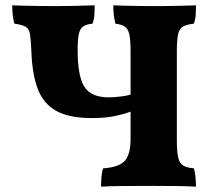

<svg xmlns="http://www.w3.org/2000/svg" viewBox="-20 -699 793 722"><path d="M360 3Q360 -14 361.5 -33Q363 -52 368 -66Q427 -70 449 -94Q471 -118 471 -177V-279Q443 -269 409 -262Q375 -255 326 -255Q240 -255 191.5 -282Q143 -309 122 -364.5Q101 -420 98 -506Q96 -549 93 -569.5Q90 -590 77 -598Q64 -606 34 -610Q26 -640 26 -679Q42 -678 72 -677.5Q102 -677 134 -676.5Q166 -676 188 -676Q221 -676 265 -677Q309 -678 336 -679Q336 -660 335 -643.5Q334 -627 328 -610Q306 -608 293.5 -600Q281 -592 276.5 -571.5Q272 -551 272 -510Q272 -412 297.5 -372.5Q323 -333 388 -333Q406 -333 429.5 -335.5Q453 -338 471 -343V-506Q471 -548 466.5 -569Q462 -590 450 -598.5Q438 -607 414 -610Q406 -640 406 -679Q422 -678 450 -677.5Q478 -677 508.5 -676.5Q539 -676 562 -676Q584 -676 613 -676.5Q642 -677 669.5 -677.5Q697 -678 717 -679Q717 -660 716 -643.5Q715 -627 709 -610Q682 -607 668 -599Q654 -591 649.5 -569.5Q645 -548 645 -506V-172Q645 -129 650 -107Q655 -85 669 -76.5Q683 -68 709 -66Q713 -54 715 -34.5Q717 -15 717 3Q673 0 556 0Q498 0 442.5 0.5Q387 1 360 3Z"/></svg>

Font: Vollkorn ExtraBold
Style: Regular
Weight: 800
Designer: Friedrich Althausen
Foundry: Friedrich Althausen
Version: Version 5.000; ttfautohint (v1.8.3)